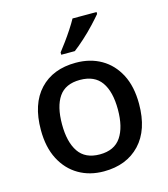

<svg xmlns="http://www.w3.org/2000/svg" viewBox="-115 -856 838 956"><g transform="rotate(-15 304.5 -378.0)"><path d="M558 -270Q558 -136 489 -63Q420 10 303 10Q230 10 173.5 -23Q117 -56 84.5 -118.5Q52 -181 52 -270Q52 -404 120 -476.5Q188 -549 306 -549Q380 -549 436.5 -516.5Q493 -484 525.5 -422Q558 -360 558 -270ZM161 -270Q161 -179 195.5 -128Q230 -77 305 -77Q380 -77 414.5 -128Q449 -179 449 -270Q449 -362 414 -411.5Q379 -461 304 -461Q229 -461 195 -411.5Q161 -362 161 -270ZM472 -756Q457 -738 430 -709Q403 -680 372 -652Q341 -624 317 -606H247V-618Q262 -637 281 -663Q300 -689 318 -716.5Q336 -744 348 -766H472Z"/></g></svg>

Font: Noto Sans Tamil Medium
Style: Regular
Weight: 500
Designer: Jelle Bosma - Monotype Design Team
Foundry: Monotype Imaging Inc.
Version: Version 2.004; ttfautohint (v1.8.4.7-5d5b)